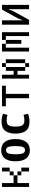

<svg xmlns="http://www.w3.org/2000/svg" viewBox="1280 -1770 503 3102"><g transform="rotate(-90 1531.0 -218.5)"><path d="M125 -437.5V-375H62.5V-437.5ZM125 -375V-312.5H62.5V-375ZM125 -312.5V-250H62.5V-312.5ZM125 -250V-187.5H62.5V-250ZM125 -187.5V-125H62.5V-187.5ZM125 -125V-62.5H62.5V-125ZM125 -62.5V0H62.5V-62.5ZM312.5 -187.5V-125H250V-187.5ZM375 -125V-62.5H312.5V-125ZM375 -62.5V0H312.5V-62.5ZM312.5 -312.5V-250H250V-312.5ZM375 -375V-312.5H312.5V-375ZM375 -437.5V-375H312.5V-437.5ZM187.5 -250V-187.5H125V-250ZM250 -250V-187.5H187.5V-250Z M656.2 12.7Q567.4 12.7 522 -46.9Q476.6 -106.4 476.6 -218.8Q476.6 -331.1 522 -390.6Q567.4 -450.2 656.2 -450.2Q745.1 -450.2 790.5 -390.6Q835.9 -331.1 835.9 -219.7Q835.9 -108.4 789.6 -47.9Q743.2 12.7 656.2 12.7ZM656.2 -65.4Q692.4 -65.4 707.5 -100.1Q722.7 -134.8 722.7 -218.3Q722.7 -301.8 707.5 -336.9Q692.4 -372.1 656.2 -372.1Q620.1 -372.1 605 -336.9Q589.8 -301.8 589.8 -218.8Q589.8 -135.7 605 -100.6Q620.1 -65.4 656.2 -65.4Z M1227.5 -348.6Q1186.5 -362.3 1139.6 -362.3Q1100.6 -362.3 1078.6 -348.6Q1056.6 -335 1046.9 -304.2Q1037.1 -273.4 1037.1 -218.8Q1037.1 -164.1 1046.9 -133.3Q1056.6 -102.5 1078.6 -88.9Q1100.6 -75.2 1139.6 -75.2Q1177.7 -75.2 1227.5 -88.9L1244.1 -16.6Q1186.5 6.8 1118.2 6.8Q1011.7 6.8 967.8 -53.7Q923.8 -114.3 923.8 -218.8Q923.8 -323.2 967.8 -383.8Q1011.7 -444.3 1118.2 -444.3Q1186.5 -444.3 1244.1 -420.9Z M1566.4 -375V0H1496.1V-375H1365.2V-437.5H1697.3V-375Z M1875 -437.5V-375H1812.5V-437.5ZM1875 -375V-312.5H1812.5V-375ZM1875 -312.5V-250H1812.5V-312.5ZM1875 -250V-187.5H1812.5V-250ZM1875 -187.5V-125H1812.5V-187.5ZM1875 -125V-62.5H1812.5V-125ZM1875 -62.5V0H1812.5V-62.5ZM2062.5 -62.5V0H2000V-62.5ZM2062.5 -437.5V-375H2000V-437.5ZM2000 -375V-312.5H1937.5V-375ZM2000 -312.5V-250H1937.5V-312.5ZM2000 -250V-187.5H1937.5V-250ZM2000 -187.5V-125H1937.5V-187.5ZM2000 -125V-62.5H1937.5V-125ZM1937.5 -250V-187.5H1875V-250ZM2125 -375V-312.5H2062.5V-375ZM2125 -125V-62.5H2062.5V-125ZM2125 -187.5V-125H2062.5V-187.5ZM2125 -250V-187.5H2062.5V-250ZM2125 -312.5V-250H2062.5V-312.5Z M2312.5 -437.5V-375H2250V-437.5ZM2312.5 -375V-312.5H2250V-375ZM2312.5 -312.5V-250H2250V-312.5ZM2312.5 -250V-187.5H2250V-250ZM2312.5 -187.5V-125H2250V-187.5ZM2312.5 -125V-62.5H2250V-125ZM2312.5 -62.5V0H2250V-62.5ZM2562.5 -62.5V0H2500V-62.5ZM2562.5 -125V-62.5H2500V-125ZM2562.5 -187.5V-125H2500V-187.5ZM2562.5 -250V-187.5H2500V-250ZM2562.5 -312.5V-250H2500V-312.5ZM2562.5 -375V-312.5H2500V-375ZM2562.5 -437.5V-375H2500V-437.5ZM2375 -437.5V-375H2312.5V-437.5ZM2500 -437.5V-375H2437.5V-437.5ZM2437.5 -375V-312.5H2375V-375ZM2437.5 -312.5V-250H2375V-312.5ZM2437.5 -250V-187.5H2375V-250ZM2437.5 -187.5V-125H2375V-187.5Z M2683.6 -437.5H2753.9V-101.6L2789.1 -186.5L2927.7 -437.5H3003.9V0H2933.6V-335L2898.4 -249L2761.7 0H2683.6Z"/></g></svg>

Font: Sudo Variable
Style: Regular
Weight: 400
Monospace: yes
Designer: Jens Kutilek
Foundry: Jens Kutilek
Version: Version 0.040